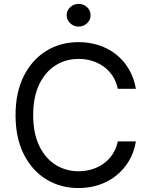

<svg xmlns="http://www.w3.org/2000/svg" viewBox="-20 -953 770 983"><path d="M382.3 9.8Q289.1 9.8 216.1 -35.4Q143.1 -80.6 101.3 -164.3Q59.6 -248 59.6 -363.3Q59.6 -479 101.3 -562.7Q143.1 -646.5 216.1 -691.9Q289.1 -737.3 382.3 -737.3Q437.5 -737.3 486.6 -721.2Q535.6 -705.1 574.7 -674.1Q613.8 -643.1 639.9 -598.9Q666 -554.7 675.8 -498.5H583Q575.2 -536.1 556.4 -564.5Q537.6 -592.8 510.5 -612.3Q483.4 -631.8 450.7 -641.6Q418 -651.4 382.3 -651.4Q316.9 -651.4 264.2 -618.2Q211.4 -585 180.7 -520.8Q149.9 -456.5 149.9 -363.3Q149.9 -270.5 180.9 -206.3Q211.9 -142.1 264.6 -109.1Q317.4 -76.2 382.3 -76.2Q418 -76.2 450.7 -86.2Q483.4 -96.2 510.5 -115.5Q537.6 -134.8 556.4 -163.3Q575.2 -191.9 583 -229H675.8Q666.5 -173.3 640.4 -129.4Q614.3 -85.4 575.2 -54.2Q536.1 -22.9 487.1 -6.6Q438 9.8 382.3 9.8ZM382.3 -816.9Q357.4 -816.9 339.4 -834Q321.3 -851.1 321.3 -875Q321.3 -899.4 339.4 -916.3Q357.4 -933.1 382.3 -933.1Q407.7 -933.1 425.8 -916.3Q443.8 -899.4 443.8 -875Q443.8 -851.1 425.8 -834Q407.7 -816.9 382.3 -816.9Z"/></svg>

Font: Inter Variable LoSnoCo
Style: Regular
Weight: 400
Designer: Rasmus Andersson
Foundry: rsms
Version: Version 4.000;git-a52131595; featfreeze: case,dlig,ss01,ss02